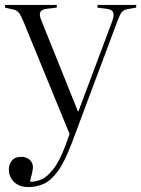

<svg xmlns="http://www.w3.org/2000/svg" viewBox="-20 -531 574 781"><path d="M96 230Q59 230 37.5 209.5Q16 189 16 158Q16 137 28.5 122Q41 107 65 107Q88 107 101 119Q114 131 114 150Q113 167 102 208Q123 209 147 199.5Q171 190 196.5 157.5Q222 125 247 59L263 14L76 -442Q65 -469 56.5 -479.5Q48 -490 31 -493L0 -500L1 -511H211V-500L168 -495Q148 -492 143.5 -480.5Q139 -469 149 -446L297 -78H299L437 -446Q445 -469 440.5 -480.5Q436 -492 415 -495L376 -500L377 -511H534V-500L500 -494Q483 -491 475.5 -482Q468 -473 458 -446L272 51Q243 128 214.5 166.5Q186 205 156.5 217.5Q127 230 96 230Z"/></svg>

Font: Literata 72pt Light
Style: Regular
Weight: 300
Designer: Latin by Veronika Burian and Jose Scaglione. Greek by Irene Vlachou. Cyrillic by Vera Evstafieva.
Foundry: TypeTogether
Version: Version 3.002